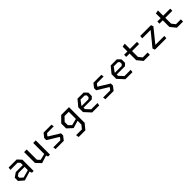

<svg xmlns="http://www.w3.org/2000/svg" viewBox="548 -2679 4903 4903"><g transform="rotate(-45 3000.0 -227.0)"><path d="M457 0 437 -63 190 12 57 -102V-219L177 -302H431V-384L379 -439H120L132 -514H422L521 -406V0ZM140 -135 222 -63 431 -120V-238H211L140 -190Z M782 -514V-144L848 -74L1018 -115V-514H1111V0H1043L1022 -54L815 12L689 -121V-514Z M1311 0 1301 -72H1555L1603 -128V-147L1306 -328V-404L1392 -514H1679L1690 -442H1447L1399 -385V-367L1694 -186V-109L1609 0Z M1945 200 1934 120H2143L2220 25V-112L2017 -52L1875 -182V-358L2028 -514H2270H2311V51L2189 200ZM1965 -210 2044 -132 2223 -177V-434H2070L1965 -324Z M2633 0 2475 -172V-342L2617 -514H2839L2923 -427V-302L2861 -242H2563V-192L2674 -74H2900L2889 0ZM2563 -306H2806L2845 -342V-406L2805 -442H2655L2563 -318Z M3111 0 3101 -72H3355L3403 -128V-147L3106 -328V-404L3192 -514H3479L3490 -442H3247L3199 -385V-367L3494 -186V-109L3409 0Z M3833 0 3675 -172V-342L3817 -514H4039L4123 -427V-302L4061 -242H3763V-192L3874 -74H4100L4089 0ZM3763 -306H4006L4045 -342V-406L4005 -442H3855L3763 -318Z M4494 0 4372 -149V-388H4252V-465H4372V-637L4463 -654V-465H4717V-388H4463V-178L4540 -80H4717V0Z M4901 0 4878 -66 5179 -434H4877L4883 -514H5272L5295 -450L4995 -79H5318L5313 0Z M5694 0 5572 -149V-388H5452V-465H5572V-637L5663 -654V-465H5917V-388H5663V-178L5740 -80H5917V0Z"/></g></svg>

Font: Moralerspace Krypton JPDOC
Style: Regular
Weight: 400
Version: v0.0.6; ttfautohint (v1.8.4.7-5d5b-dirty) -l 6 -r 45 -G 200 